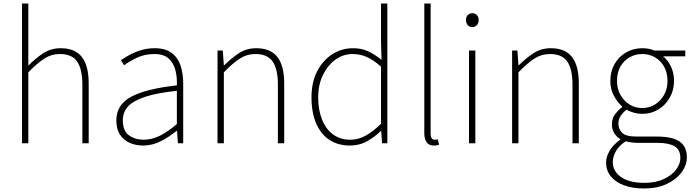

<svg xmlns="http://www.w3.org/2000/svg" viewBox="-20 -814 3935 1091"><path d="M105 0V-794H141V-560V-441Q183 -484 226.5 -512Q270 -540 325 -540Q406 -540 445 -490.5Q484 -441 484 -339V0H448V-334Q448 -421 418.5 -464Q389 -507 321 -507Q272 -507 231.5 -481Q191 -455 141 -403V0Z M793 13Q752 13 717.5 -2Q683 -17 662 -48.5Q641 -80 641 -130Q641 -218 724 -263.5Q807 -309 985 -329Q987 -372 977.5 -412.5Q968 -453 940 -480Q912 -507 857 -507Q801 -507 756 -485Q711 -463 685 -443L667 -472Q684 -484 712.5 -500Q741 -516 778.5 -528Q816 -540 859 -540Q921 -540 956.5 -512.5Q992 -485 1006.5 -440Q1021 -395 1021 -341V0H991L986 -70H983Q943 -37 894.5 -12Q846 13 793 13ZM796 -20Q843 -20 888 -42.5Q933 -65 985 -109V-298Q871 -286 803.5 -263.5Q736 -241 707 -208.5Q678 -176 678 -131Q678 -70 713 -45Q748 -20 796 -20Z M1216 0V-527H1246L1252 -443H1254Q1295 -484 1338 -512Q1381 -540 1436 -540Q1517 -540 1556 -490.5Q1595 -441 1595 -339V0H1559V-334Q1559 -421 1529.5 -464Q1500 -507 1432 -507Q1383 -507 1342.5 -481Q1302 -455 1252 -403V0Z M1968 13Q1902 13 1853 -18.5Q1804 -50 1777 -111.5Q1750 -173 1750 -262Q1750 -347 1782.5 -409.5Q1815 -472 1868.5 -506Q1922 -540 1986 -540Q2034 -540 2071 -523Q2108 -506 2148 -474L2145 -573V-794H2181V0H2151L2146 -70H2144Q2111 -37 2067 -12Q2023 13 1968 13ZM1971 -20Q2017 -20 2059.5 -44Q2102 -68 2145 -111V-435Q2102 -474 2063.5 -490.5Q2025 -507 1984 -507Q1929 -507 1884.5 -474Q1840 -441 1814 -385.5Q1788 -330 1788 -262Q1788 -190 1809.5 -135.5Q1831 -81 1872 -50.5Q1913 -20 1971 -20Z M2445 13Q2428 13 2416 5.5Q2404 -2 2397.5 -18Q2391 -34 2391 -59V-794H2427V-53Q2427 -37 2433 -28.5Q2439 -20 2449 -20Q2452 -20 2456 -20.5Q2460 -21 2468 -22L2475 9Q2468 10 2462 11.5Q2456 13 2445 13Z M2645 0V-527H2681V0ZM2664 -660Q2648 -660 2638 -671Q2628 -682 2628 -701Q2628 -718 2638 -728.5Q2648 -739 2664 -739Q2679 -739 2689.5 -728.5Q2700 -718 2700 -701Q2700 -682 2689.5 -671Q2679 -660 2664 -660Z M2890 0V-527H2920L2926 -443H2928Q2969 -484 3012 -512Q3055 -540 3110 -540Q3191 -540 3230 -490.5Q3269 -441 3269 -339V0H3233V-334Q3233 -421 3203.5 -464Q3174 -507 3106 -507Q3057 -507 3016.5 -481Q2976 -455 2926 -403V0Z M3640 257Q3573 257 3524.5 238.5Q3476 220 3450 187Q3424 154 3424 110Q3424 75 3445.5 40.5Q3467 6 3504 -20V-24Q3484 -36 3470.5 -57Q3457 -78 3457 -108Q3457 -144 3477.5 -168.5Q3498 -193 3515 -205V-209Q3490 -231 3469 -268.5Q3448 -306 3448 -354Q3448 -408 3472 -450Q3496 -492 3537.5 -516Q3579 -540 3629 -540Q3652 -540 3669.5 -536Q3687 -532 3698 -527H3874V-494H3748Q3776 -471 3793 -435Q3810 -399 3810 -354Q3810 -302 3786 -259.5Q3762 -217 3721 -192Q3680 -167 3629 -167Q3607 -167 3582.5 -173.5Q3558 -180 3540 -191Q3522 -177 3508 -157.5Q3494 -138 3494 -111Q3494 -81 3515 -59.5Q3536 -38 3597 -38H3714Q3801 -38 3842 -9.5Q3883 19 3883 80Q3883 124 3853 165Q3823 206 3768.5 231.5Q3714 257 3640 257ZM3629 -200Q3668 -200 3700.5 -219.5Q3733 -239 3753 -274Q3773 -309 3773 -354Q3773 -401 3753.5 -435.5Q3734 -470 3701.5 -488.5Q3669 -507 3629 -507Q3590 -507 3557.5 -488.5Q3525 -470 3505.5 -436Q3486 -402 3486 -354Q3486 -309 3506 -274Q3526 -239 3558.5 -219.5Q3591 -200 3629 -200ZM3642 225Q3705 225 3750.5 204Q3796 183 3821 150.5Q3846 118 3846 84Q3846 37 3813.5 17.5Q3781 -2 3719 -2H3599Q3594 -2 3575.5 -4Q3557 -6 3535 -11Q3496 15 3479 46.5Q3462 78 3462 107Q3462 159 3509 192Q3556 225 3642 225Z"/></svg>

Font: Noto Sans JP
Style: Regular
Weight: 100
Designer: Ryoko NISHIZUKA 西塚涼子 (kana, bopomofo & ideographs); Paul D. Hunt (Latin, Greek & Cyrillic); Sandoll Communications 산돌커뮤니
Foundry: Adobe
Version: Version 2.004;hotconv 1.0.118;makeotfexe 2.5.65603